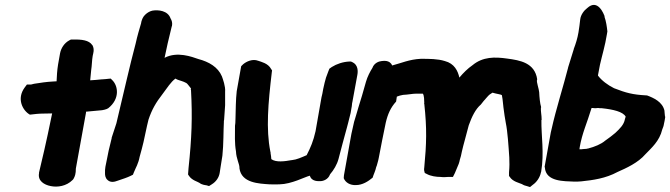

<svg xmlns="http://www.w3.org/2000/svg" viewBox="-20 -744 2712 777"><path d="M80 -390C46 -344 72 -296 101 -280L128 -283C146 -285 168 -284 191 -285C164 -152 151 -102 138 -46V-43C132 -12 159 4 185 9C213 15 249 9 273 -15L276 -18L279 -23C289 -42 286 -58 287 -62C298 -124 308 -177 328 -288V-292C349 -294 373 -296 393 -298C394 -298 411 -301 418 -306C466 -344 458 -396 435 -419L428 -426L417 -425C417 -425 401 -423 395 -423H393C376 -421 361 -420 345 -419C346 -432 348 -446 349 -460C352 -478 352 -501 355 -517L356 -522C356 -524 364 -544 354 -561V-562H353C340 -581 312 -585 273 -584H267L261 -581C240 -570 227 -549 223 -528L215 -483C211 -458 210 -437 209 -415C205 -415 198 -414 192 -414C171 -413 142 -409 118 -405L106 -402H89Z M412 -96C408 -76 404 -63 405 -42C405 -35 406 -23 416 -15C427 -5 442 -7 457 -13C478 -20 496 -26 508 -32L518 -37L522 -47C526 -57 532 -69 535 -76L536 -79C538 -83 543 -97 545 -109C559 -159 563 -177 575 -235L581 -260C595 -302 612 -330 636 -361C657 -389 671 -412 690 -426C693 -424 697 -422 700 -421C713 -416 719 -416 734 -408C738 -406 744 -397 753 -386L752 -382L753 -379C759 -270 756 -186 743 -64L741 -38L745 -32C757 -14 780 -9 787 -4C797 4 810 5 816 6L826 9L837 2C855 -9 866 -26 869 -44L873 -70L880 -114C885 -159 884 -218 886 -249V-252C886 -254 886 -256 887 -259V-260L891 -318V-373C893 -394 882 -424 878 -435C862 -473 825 -494 783 -505C757 -514 697 -537 646 -510C653 -546 663 -588 675 -637L676 -639C678 -651 676 -660 670 -670C659 -701 621 -705 597 -701C588 -699 577 -694 567 -684C558 -675 555 -666 552 -656L551 -650C544 -626 536 -600 529 -568C504 -474 482 -374 459 -279L451 -245C445 -226 438 -205 432 -187V-185C422 -147 416 -118 412 -96Z M938 -375C934 -341 934 -297 933 -265C933 -251 932 -239 931 -235V-232C931 -198 929 -165 935 -131C936 -103 949 -80 949 -66V-65V-63C957 -3 1028 -1 1071 2H1073C1084 2 1096 3 1111 2C1161 1 1213 -28 1234 -33C1241 -8 1270 -11 1277 -11C1288 -11 1308 -18 1315 -37L1316 -39C1330 -55 1344 -78 1350 -101C1361 -143 1372 -185 1384 -228L1389 -247L1399 -287L1402 -305C1405 -317 1404 -326 1406 -331L1426 -440C1429 -455 1430 -482 1405 -493L1400 -495H1394C1368 -494 1342 -485 1323 -473L1313 -466L1309 -456C1308 -453 1303 -440 1299 -429L1298 -425C1297 -422 1291 -400 1288 -384C1286 -370 1283 -358 1281 -350L1257 -213C1248 -173 1237 -147 1221 -116C1200 -107 1181 -98 1161 -96H1160C1132 -91 1097 -86 1078 -100C1077 -108 1077 -116 1075 -124V-127L1074 -131C1056 -222 1065 -325 1080 -452L1081 -459L1077 -465C1065 -488 1036 -494 1025 -498C1002 -507 977 -495 964 -484L956 -476Z M1372 -35C1372 -34 1371 -24 1371 -23C1378 -5 1397 6 1420 5C1447 5 1470 -10 1488 -25C1492 -39 1499 -51 1503 -70L1504 -71C1504 -73 1511 -93 1513 -106C1525 -169 1527 -179 1541 -247C1549 -282 1561 -309 1583 -333L1586 -353C1594 -356 1603 -359 1611 -360C1633 -361 1649 -365 1665 -365H1691C1691 -365 1697 -362 1697 -327L1696 -326L1697 -324C1708 -224 1706 -161 1697 -67C1695 -56 1697 -51 1699 -44L1707 -40C1723 -31 1746 -28 1762 -28C1776 -26 1789 -28 1794 -28H1813L1821 -44C1824 -51 1827 -59 1831 -68C1834 -74 1839 -86 1841 -98C1844 -107 1847 -118 1849 -130C1857 -165 1863 -182 1877 -237C1890 -273 1904 -302 1926 -321C1933 -331 1939 -337 1952 -352C1960 -361 1963 -363 1973 -369C1989 -364 2008 -362 2011 -359C2012 -355 2015 -337 2017 -313V-312C2020 -286 2024 -263 2027 -246C2034 -213 2038 -153 2041 -107C2042 -89 2042 -68 2040 -47V-32L2043 -28C2055 -9 2081 -4 2092 1C2100 6 2107 8 2112 9L2125 13L2136 4C2152 -7 2165 -26 2169 -46L2170 -49C2183 -125 2170 -195 2171 -258L2172 -259C2172 -279 2168 -292 2169 -308L2170 -310C2165 -326 2163 -351 2162 -371C2161 -384 2151 -411 2153 -420L2154 -423C2144 -490 2085 -500 2032 -507C1983 -514 1934 -515 1892 -480C1873 -467 1855 -449 1839 -430C1833 -457 1819 -487 1780 -497C1751 -506 1718 -506 1683 -506C1637 -504 1602 -488 1567 -479C1557 -503 1530 -497 1525 -497C1513 -496 1494 -489 1487 -469C1478 -455 1467 -434 1461 -413L1445 -357L1430 -308C1425 -289 1419 -272 1413 -251L1402 -202Z M2184 -69 2185 -66C2189 -8 2263 -11 2304 -9C2313 -9 2322 -9 2332 -10C2380 -15 2431 -22 2479 -48C2515 -64 2562 -85 2592 -120C2616 -145 2649 -173 2660 -220C2663 -227 2666 -235 2667 -243C2668 -249 2671 -259 2672 -270V-272L2671 -273C2671 -278 2670 -280 2670 -283L2669 -295V-296C2661 -332 2625 -348 2598 -358H2595C2540 -361 2514 -368 2465 -387C2439 -400 2415 -418 2400 -438V-440C2402 -450 2405 -465 2408 -482C2417 -522 2429 -560 2436 -605L2438 -617C2436 -635 2433 -658 2426 -677L2427 -678C2424 -685 2400 -752 2356 -711C2345 -703 2330 -685 2328 -665C2326 -648 2324 -630 2321 -613C2317 -589 2310 -567 2302 -546V-545C2295 -523 2287 -498 2279 -471V-470C2261 -399 2229 -298 2213 -225L2209 -208ZM2325 -140 2326 -148C2336 -206 2355 -244 2374 -307H2378L2388 -306H2389C2394 -306 2397 -307 2400 -307C2406 -306 2410 -306 2416 -306C2462 -301 2501 -292 2512 -272C2512 -271 2510 -266 2509 -262C2505 -239 2488 -223 2470 -206C2458 -196 2444 -185 2428 -174C2413 -161 2387 -150 2360 -143H2359C2357 -142 2350 -141 2343 -141C2339 -141 2335 -140 2334 -140Z"/></svg>

Font: Vapor
Style: BlkObl
Weight: 900
Foundry: Cannot Into Space Fonts
Version: Version 0.179